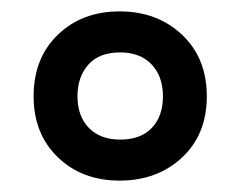

<svg xmlns="http://www.w3.org/2000/svg" viewBox="-20 -744 422 337"><path d="M190 -427Q124 -427 81.5 -468Q39 -509 39 -575Q39 -642 81.5 -683Q124 -724 190 -724Q256 -724 299.5 -683Q343 -642 343 -575Q343 -508 299.5 -467.5Q256 -427 190 -427ZM191 -499Q227 -499 246.5 -519.5Q266 -540 266 -575Q266 -610 246 -631Q226 -652 191 -652Q154 -652 135 -630.5Q116 -609 116 -575Q116 -540 136 -519.5Q156 -499 191 -499Z"/></svg>

Font: Noto Sans Hebrew Condensed SemiBold
Style: Regular
Weight: 600
Width: 3
Designer: Monotype Design Team
Foundry: Monotype Imaging Inc.
Version: Version 2.004; ttfautohint (v1.8.4.7-5d5b)